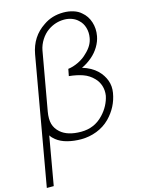

<svg xmlns="http://www.w3.org/2000/svg" viewBox="-156 -848 869 1180"><g transform="rotate(-15 278.5 -258.0)"><path d="M534.5 -209.5Q520 -122.5 456.5 -57.5Q420.5 -21.5 372.5 -3Q324.5 15.5 273 15.5Q226.5 15.5 185.8 5Q145 -5.5 116.5 -28Q99 -41.5 88.5 -58.5L34.5 250H-9.5L133.5 -562.5Q153 -670.5 239.5 -727Q294 -765.5 367.5 -765.5Q400.5 -765.5 430 -756.2Q459.5 -747 479 -729Q511.5 -702.5 525 -660Q538.5 -618 530 -572Q524 -538.5 504.5 -506.2Q485 -474 456.5 -450Q442 -437.5 425.5 -426.8Q409 -416 390.5 -407.5Q447.5 -390.5 484.5 -355Q514.5 -325 528 -288.2Q541.5 -251.5 534.5 -209.5ZM487.5 -204Q492.5 -237.5 483.2 -266.8Q474 -296 453 -317.5Q425 -347 387 -360.5Q349 -374 299 -379L307.5 -423Q338.5 -426.5 374 -443.5Q408.5 -460.5 431.5 -484.5Q475.5 -524.5 483.5 -573Q489.5 -606 480.5 -637.2Q471.5 -668.5 449 -688.5Q432.5 -705 409.2 -713.5Q386 -722 360.5 -722Q304.5 -722 257.5 -689.5Q244 -680.5 231.8 -667.5Q219.5 -654.5 209.8 -639.2Q200 -624 193.2 -607.2Q186.5 -590.5 183.5 -574L117.5 -202Q109.5 -155.5 118.2 -124Q127 -92.5 154 -68.5Q198.5 -29 284.5 -29Q370 -29 427 -90.5Q450 -114.5 465.8 -144.2Q481.5 -174 487.5 -204Z"/></g></svg>

Font: Russisch Sans ExtraLight
Style: Italic
Weight: 200
Width: 4
Italic angle: -10°
Designer: Michael Sharanda (font) & Cristiano Sobral (main changes)
Foundry: Michael Sharanda
Version: Version 2.00;September 8, 2020;FontCreator 13.0.0.2681 64-bi